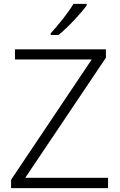

<svg xmlns="http://www.w3.org/2000/svg" viewBox="-20 -968 615 988"><path d="M426 -940V-948H358C332 -904 278 -836 241 -797V-788H281C331 -828 396 -899 426 -940ZM536 0V-53H110L525 -671V-714H57V-662H452L37 -43V0Z"/></svg>

Font: Noto Sans Gurmukhi Light
Style: Regular
Weight: 300
Designer: Jelle Bosma - Monotype Design Team
Foundry: Monotype Imaging Inc.
Version: Version 2.004